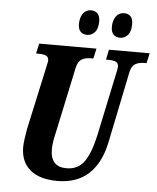

<svg xmlns="http://www.w3.org/2000/svg" viewBox="-61 -967 840 1028"><g transform="rotate(5 359.5 -453.0)"><path d="M88 -155Q88 -172 92 -201Q96 -230 100 -252L174 -591Q176 -604 178.5 -613Q181 -622 181 -628Q181 -647 166.5 -653.5Q152 -660 123 -660H113L125 -714H433L421 -660H410Q378 -660 358.5 -648.5Q339 -637 331 -602L256 -250Q242 -192 242 -157Q242 -62 328 -62Q392 -62 425 -110.5Q458 -159 478 -251L551 -597Q556 -617 556 -628Q556 -647 542 -653.5Q528 -660 499 -660H489L500 -714H719L707 -660H696Q665 -660 645.5 -648Q626 -636 619 -600L541 -221Q518 -108 454 -49Q390 10 286 10Q190 10 139 -33Q88 -76 88 -155ZM328 -837Q328 -873 344 -894.5Q360 -916 387 -916Q409 -916 422 -902Q435 -888 435 -861Q435 -821 417.5 -802Q400 -783 377 -783Q354 -783 341 -796.5Q328 -810 328 -837ZM505 -837Q505 -872 521 -894Q537 -916 564 -916Q587 -916 599.5 -902.5Q612 -889 612 -861Q612 -821 594.5 -802Q577 -783 554 -783Q531 -783 518 -796.5Q505 -810 505 -837Z"/></g></svg>

Font: Noto Serif CondExtraBold
Style: Italic
Weight: 800
Width: 3
Italic angle: -12°
Designer: Monotype Design Team
Foundry: Monotype Imaging Inc.
Version: Version 1.001